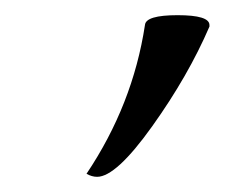

<svg xmlns="http://www.w3.org/2000/svg" viewBox="-20 -685 296 253"><path d="M256 -650Q228 -585 180.5 -518.5Q133 -452 108 -452Q101 -452 94 -456Q155 -547 171 -652Q172 -665 214 -665Q256 -665 256 -652Z"/></svg>

Font: Playball
Style: Regular
Weight: 400
Designer: Robert E. Leuschke
Foundry: Robert E. Leuschke
Version: Version 1.001